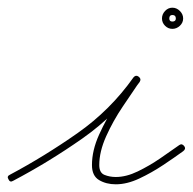

<svg xmlns="http://www.w3.org/2000/svg" viewBox="-30 -462 501 499"><path d="M-4 -8Q86 -56 171.5 -116Q257 -176 317 -261Q323 -268 330 -263Q338 -257 333 -250Q314 -222 289 -185Q264 -148 246 -108Q228 -68 228 -33Q228 -13 241.5 -7.5Q255 -2 271 -2Q298 -2 328 -16.5Q358 -31 386.5 -50.5Q415 -70 436 -85Q443 -90 449 -82Q454 -75 446 -69Q424 -53 394 -33Q364 -13 332 2Q300 17 271 17Q246 17 227.5 6Q209 -5 209 -33Q209 -71 227.5 -112Q246 -153 271.5 -192Q297 -231 317 -260Q322 -268 330 -263Q338 -257 333 -249Q271 -163 184 -102Q97 -41 4 8Q-4 13 -8 4Q-13 -4 -4 -8ZM418 -423Q410 -423 410 -414Q410 -406 418 -406Q427 -406 427 -414Q427 -423 418 -423ZM418 -442Q429 -442 437.5 -433.5Q446 -425 446 -414Q446 -403 437.5 -395Q429 -387 418 -387Q407 -387 399 -395Q391 -403 391 -414Q391 -425 399 -433.5Q407 -442 418 -442Z"/></svg>

Font: FRB American Cursive Guidelines Extralight
Style: Italic
Weight: 200
Italic angle: -25°
Version: Version 2.0;Modular Font Editor K font №1